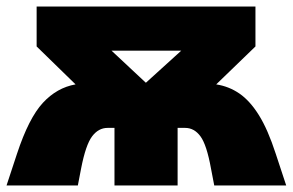

<svg xmlns="http://www.w3.org/2000/svg" viewBox="-21 -567 895 587"><path d="M-1 0 31 -97Q67 -206 110 -252.5Q153 -299 210 -309L91 -425V-547H760V-425L640 -309Q679 -303 711 -281Q743 -259 770.5 -215Q798 -171 822 -97L854 0H634L624 -52Q611 -124 592 -150Q573 -176 545 -176H522V0H329V-176H308Q280 -176 260.5 -150Q241 -124 227 -52L217 0ZM425 -314 533 -412H320Z"/></svg>

Font: Montserrat Black
Style: Regular
Weight: 900
Designer: Julieta Ulanovsky
Foundry: Julieta Ulanovsky
Version: Version 9.000; ttfautohint (v1.8.4.7-5d5b)